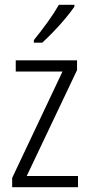

<svg xmlns="http://www.w3.org/2000/svg" viewBox="-20 -785 375 805"><path d="M307 0H31V-39L242 -485H46V-532H303V-491L92 -47H307ZM292 -757Q277 -735 253.5 -707Q230 -679 204 -652Q178 -625 157 -606H122V-617Q152 -654 179.5 -692Q207 -730 227 -765H292Z"/></svg>

Font: Noto Sans Khmer Condensed Light
Style: Regular
Weight: 300
Width: 3
Designer: Danh Hong and the Monotype Design Team
Foundry: Monotype Imaging Inc.
Version: Version 2.004; ttfautohint (v1.8.4.7-5d5b)